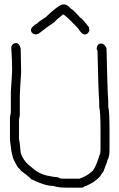

<svg xmlns="http://www.w3.org/2000/svg" viewBox="-20 -864 540 874"><path d="M52.7 -668Q68.4 -668 74.2 -642.6Q76.2 -551.8 76.2 -535.2Q70.3 -444.8 70.3 -431.6V-339.8Q66.4 -320.8 66.4 -318.4V-230.5Q70.3 -216.3 74.2 -168Q87.9 -127.4 125 -101.6Q155.8 -72.8 195.3 -64.5Q221.2 -58.6 246.1 -56.6Q246.1 -52.2 263.7 -50.8H341.8Q375 -62.5 394.5 -80.1Q414.1 -92.3 433.6 -160.2Q437.5 -160.2 437.5 -183.6V-275.4Q437.5 -355.5 431.6 -377V-402.3Q427.7 -445.8 423.8 -634.8Q420.4 -634.8 419.9 -644.5Q423.3 -666 441.4 -666Q454.6 -666 464.8 -644.5Q468.8 -454.6 472.7 -404.3V-378.9Q478.5 -357.4 478.5 -273.4V-181.6Q478.5 -149.4 468.8 -134.8Q468.8 -128.4 453.1 -89.8Q453.1 -84 439.5 -68.4Q437.5 -58.1 402.3 -33.2Q371.6 -15.6 363.3 -15.6Q362.3 -9.8 347.7 -9.8H281.2Q245.6 -9.8 222.7 -17.6Q183.6 -17.6 121.1 -48.8Q121.1 -53.2 74.2 -87.9Q74.2 -90.8 60.5 -103.5Q37.1 -143.1 37.1 -154.3Q31.7 -167 25.4 -226.6V-330.1Q25.4 -332.5 29.3 -351.6V-445.3Q35.2 -531.7 35.2 -544.9Q35.2 -589.8 31.2 -650.4Q37.6 -668 52.7 -668ZM273.4 -843.8Q285.6 -843.8 302.7 -824.2Q310.1 -823.2 345.7 -783.2Q351.6 -782.7 384.8 -740.2Q386.7 -726.6 386.7 -724.6Q380.4 -707 365.2 -707Q352.5 -707 335.9 -734.4Q286.1 -788.1 267.6 -798.8Q234.4 -772.9 228.5 -763.7Q196.3 -743.2 156.2 -710.9L142.6 -707Q121.1 -710.4 121.1 -728.5Q121.1 -741.2 152.3 -759.8Q154.8 -765.1 187.5 -785.2Q244.1 -839.8 265.6 -843.8Z"/></svg>

Font: CEF Fonts CJK Mono
Style: Regular
Weight: 400
Designer: PartyBoss (派对大魔王)
Version: Release 2.25